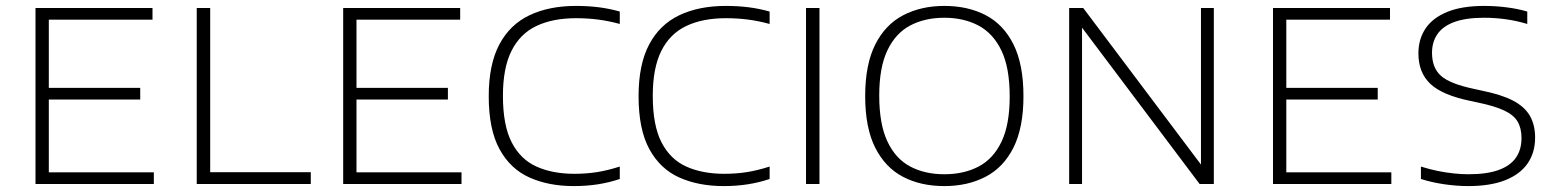

<svg xmlns="http://www.w3.org/2000/svg" viewBox="-20 -622 5256 649"><path d="M100 0V-595H495.5V-555.5H145V-39.5H500V0ZM127.5 -285.5V-325H454V-285.5Z M645 0V-595H690.5V-40H1030.5V0Z M1140 0V-595H1535.5V-555.5H1185V-39.5H1540V0ZM1167.5 -285.5V-325H1494V-285.5Z M1919.5 7Q1834.5 7 1769.8 -22Q1705 -51 1668.5 -117.8Q1632 -184.5 1632 -297Q1632 -404 1667.8 -471.5Q1703.5 -539 1769.8 -570.5Q1836 -602 1927 -602Q1967.5 -602 2003.5 -597.5Q2039.5 -593 2075 -583V-541Q2039 -551 2002.2 -555.8Q1965.5 -560.5 1927.5 -560.5Q1848.5 -560.5 1793.2 -534.2Q1738 -508 1709 -450.2Q1680 -392.5 1680 -298Q1680 -198 1709.8 -140.5Q1739.5 -83 1793.8 -58.8Q1848 -34.5 1921.5 -34.5Q1961 -34.5 1996.8 -40Q2032.5 -45.5 2075 -59V-17Q2039.5 -5 2001 1Q1962.5 7 1919.5 7Z M2426 7Q2341 7 2276.2 -22Q2211.5 -51 2175 -117.8Q2138.5 -184.5 2138.5 -297Q2138.5 -404 2174.2 -471.5Q2210 -539 2276.2 -570.5Q2342.5 -602 2433.5 -602Q2474 -602 2510 -597.5Q2546 -593 2581.5 -583V-541Q2545.5 -551 2508.8 -555.8Q2472 -560.5 2434 -560.5Q2355 -560.5 2299.8 -534.2Q2244.5 -508 2215.5 -450.2Q2186.5 -392.5 2186.5 -298Q2186.5 -198 2216.2 -140.5Q2246 -83 2300.2 -58.8Q2354.5 -34.5 2428 -34.5Q2467.5 -34.5 2503.2 -40Q2539 -45.5 2581.5 -59V-17Q2546 -5 2507.5 1Q2469 7 2426 7Z M2704.5 0V-595H2750V0Z M3172 7Q3092 7 3032 -24.5Q2972 -56 2938.2 -123.2Q2904.5 -190.5 2904.5 -297Q2904.5 -404 2938.5 -471.5Q2972.5 -539 3033 -570.5Q3093.5 -602 3172 -602Q3252 -602 3312.2 -570.5Q3372.5 -539 3406 -471.5Q3439.5 -404 3439.5 -297Q3439.5 -190.5 3405.8 -123.2Q3372 -56 3311.5 -24.5Q3251 7 3172 7ZM3172 -33Q3238 -33 3287.8 -59Q3337.5 -85 3365.2 -142.8Q3393 -200.5 3393 -296Q3393 -393 3365 -451.2Q3337 -509.5 3287.2 -535.8Q3237.5 -562 3172 -562Q3106.5 -562 3057 -536Q3007.5 -510 2979.8 -452.2Q2952 -394.5 2952 -299Q2952 -202 2979.8 -143.5Q3007.5 -85 3057 -59Q3106.5 -33 3172 -33Z M3594 0V-595H3641.5L4052.5 -48.5H4039.5V-595H4083V0H4035L3624 -546.5H3637.5V0Z M4283 0V-595H4678.5V-555.5H4328V-39.5H4683V0ZM4310.5 -285.5V-325H4637V-285.5Z M4943 7Q4905 7 4863 1Q4821 -5 4783 -17V-59Q4811.5 -50 4839.5 -44.2Q4867.5 -38.5 4894 -35.8Q4920.5 -33 4944 -33Q5005.5 -33 5045.2 -47.2Q5085 -61.5 5104 -88.8Q5123 -116 5123 -155.5Q5123 -188.5 5109.8 -211Q5096.5 -233.5 5064.5 -248.5Q5032.5 -263.5 4977.5 -275L4952 -280.5Q4856 -300 4815.2 -338.2Q4774.5 -376.5 4774.5 -441.5Q4774.5 -489.5 4798.5 -525.5Q4822.5 -561.5 4872 -581.8Q4921.5 -602 4997 -602Q5035 -602 5072.5 -597.2Q5110 -592.5 5142.5 -583V-541Q5106 -552 5069.5 -557Q5033 -562 4996.5 -562Q4936 -562 4897 -548Q4858 -534 4839.2 -507.2Q4820.5 -480.5 4820.5 -443.5Q4820.5 -392.5 4851 -365.5Q4881.5 -338.5 4962.5 -321.5L4987.5 -316Q5055 -302.5 5094.5 -281.8Q5134 -261 5151.5 -230.2Q5169 -199.5 5169 -157Q5169 -106.5 5143.8 -69.8Q5118.5 -33 5068.2 -13Q5018 7 4943 7Z"/></svg>

Font: Encode Sans SC SemiExpanded ExtraLight
Style: Regular
Weight: 250
Width: 6
Designer: Multiple Designers
Foundry: Impallari Type
Version: Version 3.002